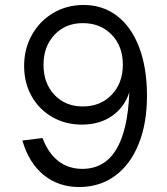

<svg xmlns="http://www.w3.org/2000/svg" viewBox="-20 -736 670 772"><path d="M70 -171 151 -181Q174 -120 214.5 -88.5Q255 -57 311 -57Q488 -57 500 -365Q480 -304 430 -269.5Q380 -235 309 -235Q243 -235 190 -265.5Q137 -296 107 -349.5Q77 -403 77 -471Q77 -540 108.5 -596Q140 -652 194.5 -684Q249 -716 316 -716Q394 -716 451.5 -671.5Q509 -627 540 -544.5Q571 -462 571 -351Q571 -240 537.5 -157Q504 -74 442.5 -29Q381 16 298 16Q215 16 155.5 -32.5Q96 -81 70 -171ZM313 -308Q384 -308 429 -355Q474 -402 474 -476Q474 -550 429 -596.5Q384 -643 313 -643Q243 -643 199 -596Q155 -549 155 -475Q155 -401 199 -354.5Q243 -308 313 -308Z"/></svg>

Font: MedMera Sans
Style: Regular
Weight: 400
Designer: Kasper Nordkvist
Foundry: UNCUT.wtf
Version: Version 1.300